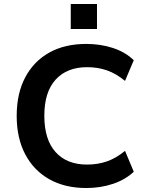

<svg xmlns="http://www.w3.org/2000/svg" viewBox="-20 -936 743 966"><path d="M414 10Q307 10 228.5 -34Q150 -78 107 -159.5Q64 -241 64 -353Q64 -466 107 -547Q150 -628 228 -671.5Q306 -715 414 -715Q486 -715 548.5 -694.5Q611 -674 653 -633L609 -529Q564 -566 518 -582Q472 -598 418 -598Q317 -598 260 -535.5Q203 -473 203 -354Q203 -234 259.5 -171Q316 -108 418 -108Q472 -108 518 -124Q564 -140 609 -177L653 -72Q611 -32 548.5 -11Q486 10 414 10ZM336 -790V-916H468V-790Z"/></svg>

Font: Nunito Sans 9pt
Style: Bold
Weight: 700
Version: Version 3.101;gftools[0.9.27]